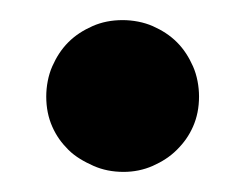

<svg xmlns="http://www.w3.org/2000/svg" viewBox="-20 -164 243 191"><path d="M26 -68C26 -57 28 -47 32 -38C36 -29 41 -22 48 -15C55 -8 64 -3 73 1C82 5 92 7 103 7C113 7 123 5 132 1C141 -3 149 -8 156 -15C163 -22 168 -29 172 -38C176 -47 178 -57 178 -68C178 -78 176 -89 172 -98C168 -107 163 -115 156 -122C149 -129 141 -134 132 -138C123 -142 112 -144 102 -144C91 -144 81 -142 72 -138C63 -134 55 -129 48 -122C41 -115 36 -107 32 -98C28 -89 26 -78 26 -68Z"/></svg>

Font: SVN-Aleo
Style: Bold
Weight: 700
Designer: Alessio Laiso
Version: Version 1.2.2